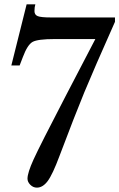

<svg xmlns="http://www.w3.org/2000/svg" viewBox="-20 -850 547 880"><path d="M281 -410 417 -671H231Q153 -671 129.5 -658Q106 -645 85 -589L70 -550H32L102 -830H142Q138 -818 138 -799Q138 -782 153 -776Q168 -770 214 -770H507V-750Q409 -530 366.5 -427Q324 -324 253 -136Q221 -50 198.5 -20Q176 10 149 10Q132 10 119 -3Q106 -16 106 -31Q106 -58 134 -119.5Q162 -181 281 -410Z"/></svg>

Font: Libre Baskerville
Style: Regular
Weight: 400
Designer: Pablo Impallari, Rodrigo Fuenzalida
Foundry: Pablo Impallari, Rodrigo Fuenzalida
Version: Version 1.000